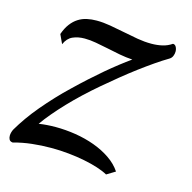

<svg xmlns="http://www.w3.org/2000/svg" viewBox="-119 -616 729 729"><g transform="rotate(15 245.5 -251.5)"><path d="M476.6 -518.6Q484.9 -518.6 489.3 -510.5Q493.7 -502.4 493.7 -492.2Q493.7 -483.4 490 -474.6Q486.3 -465.8 478 -460.9Q454.1 -446.8 427 -428Q399.9 -409.2 370.8 -387.5Q341.8 -365.7 311.8 -341.3Q281.7 -316.9 252 -291.5Q222.7 -266.6 194.8 -240.5Q167 -214.4 142.6 -188.7Q118.2 -163.1 97.7 -138.7Q77.1 -114.3 62.5 -93.3Q78.1 -95.7 94.7 -96.9Q111.3 -98.1 128.4 -98.1Q167.5 -98.1 207.3 -91.8Q247.1 -85.4 282.5 -72.5Q317.9 -59.6 346.7 -40Q375.5 -20.5 393.1 5.9L359.4 26.4Q342.8 17.1 318.6 9.3Q294.4 1.5 264.6 -4.4Q234.9 -10.3 201.4 -13.7Q168 -17.1 132.8 -17.1Q94.7 -17.1 57.6 -12.9Q20.5 -8.8 -14.6 1Q-24.4 0 -28.1 -6.3Q-31.7 -12.7 -31.7 -21Q-31.7 -28.3 -29.5 -35.6Q-27.3 -43 -24.4 -47.9Q-10.7 -71.3 7.8 -97.7Q26.4 -124 48.8 -150.6Q71.3 -177.2 96.2 -203.9Q121.1 -230.5 147 -254.9Q173.3 -280.3 199.7 -304.2Q226.1 -328.1 251.2 -349.4Q276.4 -370.6 299.6 -388.7Q322.8 -406.7 342.8 -420.9Q317.9 -422.4 292.2 -427.2Q266.6 -432.1 241.5 -437.5Q216.3 -442.9 192.6 -447Q168.9 -451.2 147.9 -451.2Q121.6 -451.2 101.3 -442.1Q81.1 -433.1 70.3 -408.2L53.7 -443.8Q62.5 -468.8 75 -485.1Q87.4 -501.5 102.8 -511.2Q118.2 -521 136.2 -524.9Q154.3 -528.8 174.3 -528.8Q200.2 -528.8 228.3 -523.9Q256.3 -519 284.9 -513.2Q313.5 -507.3 341.8 -502.4Q370.1 -497.6 396.5 -497.6Q418.9 -497.6 439.2 -502.2Q459.5 -506.8 476.6 -518.6Z"/></g></svg>

Font: Arian Grqi
Style: Italic
Weight: 400
Italic angle: -15°
Designer: Ruben Hakobyan (Tarumian)
Foundry: Ruben Hakobyan (Tarumian)
Version: Version 1.002